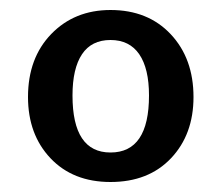

<svg xmlns="http://www.w3.org/2000/svg" viewBox="-20 -772 443 384"><path d="M367 -578Q367 -503 322 -455.5Q277 -408 201 -408Q126 -408 81 -455.5Q36 -503 36 -578Q36 -656 82.5 -704Q129 -752 201 -752Q276 -752 321.5 -703.5Q367 -655 367 -578ZM125 -581Q125 -467 201 -467Q278 -467 278 -581Q278 -635 258.5 -663.5Q239 -692 201 -692Q163 -692 144 -663.5Q125 -635 125 -581Z"/></svg>

Font: n
Style: Regular
Weight: 600
Designer: Pablo Impallari, Rodrigo Fuenzalida
Foundry: Impallari Type
Version: Version 1.002; ttfautohint (v1.5)